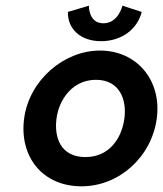

<svg xmlns="http://www.w3.org/2000/svg" viewBox="-20 -648 574 676"><path d="M179 -231C188 -299 236 -367 318 -367C400 -367 427 -299 418 -231C409 -163 366 -95 281 -95C194 -95 170 -163 179 -231ZM65 -231C47 -96 130 8 267 8C400 8 514 -96 532 -231C550 -366 461 -470 332 -470C205 -470 83 -366 65 -231ZM411 -628C411 -628 397 -566 344 -566C291 -566 293 -628 293 -628L219 -606C218 -546 263 -503 336 -503C409 -503 464 -546 479 -606Z"/></svg>

Font: Hussar Tani
Style: Kurs
Weight: 700
Foundry: Cannot Into Space Fonts
Version: Version 0.92